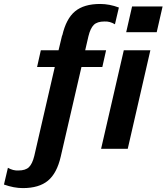

<svg xmlns="http://www.w3.org/2000/svg" viewBox="-87 -755 845 974"><path d="M708 -591.8H553.2L583 -722.2H737.8ZM561 0H425.8L541 -500H675.8ZM228 -575.2H229Q248.5 -660.2 293.7 -697.5Q338.9 -734.9 420.9 -734.9Q468.3 -734.9 516.1 -716.8L496.1 -631.8Q470.2 -647.5 442.9 -646Q406.2 -646 388.9 -628.9Q371.6 -611.8 361.8 -571.8L345.2 -500H451.2L432.1 -415H326.2L221.2 39.1Q201.7 124 156.2 161.6Q110.8 199.2 28.8 199.2Q-16.1 199.2 -66.9 181.2L-46.9 96.2Q-20.5 111.3 5.9 109.9Q42.5 109.9 59.8 93Q77.1 76.2 86.9 36.1L190.9 -415H101.1L120.1 -500H210Z"/></svg>

Font: Perun
Style: Bold Italic
Weight: 700
Italic angle: -12°
Foundry: Copyright (c) Stefan Peev, Context Ltd, 2016
Version: Version 001.000